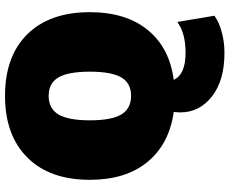

<svg xmlns="http://www.w3.org/2000/svg" viewBox="-95 -615 919 769"><g transform="rotate(-90 364.5 -230.5)"><path d="M537.1 209Q426.3 209 362.5 158.7Q298.8 108.4 298.8 32.2Q298.8 23.4 300.8 5.9Q171.9 -12.2 100.3 -99.4Q28.8 -186.5 28.8 -330.1Q28.8 -491.2 118.2 -580.6Q207.5 -669.9 365.2 -669.9Q523.4 -669.9 611.8 -580.6Q700.2 -491.2 700.2 -330.1Q700.2 -186 629.2 -98.6Q558.1 -11.2 429.2 5.9Q450.7 53.2 538.1 53.2Q616.7 53.2 661.1 20L686 168.9Q659.2 188 619.6 198.5Q580.1 209 537.1 209ZM365.2 -495.1Q314 -495.1 290.5 -455.8Q267.1 -416.5 267.1 -330.1Q267.1 -243.7 290.5 -204.3Q314 -165 365.2 -165Q416 -165 439 -204.3Q461.9 -243.7 461.9 -330.1Q461.9 -416.5 439 -455.8Q416 -495.1 365.2 -495.1Z"/></g></svg>

Font: Work Sans Black
Style: Regular
Weight: 900
Designer: Wei Huang
Foundry: Wei Huang
Version: Version 2.012